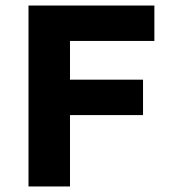

<svg xmlns="http://www.w3.org/2000/svg" viewBox="-20 -674 610 694"><path d="M233 0V-258H497V-386H233V-526H538V-654H83V0Z"/></svg>

Font: Falling Sky
Style: Bd+
Weight: 400
Designer: Paul D. Hunt
Foundry: Adobe Systems Incorporated
Version: Version 1.02